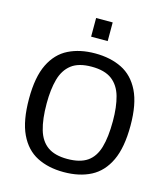

<svg xmlns="http://www.w3.org/2000/svg" viewBox="-134 -1039 1011 1154"><g transform="rotate(15 371.5 -461.5)"><path d="M370.1 11.7Q274.4 11.7 203.9 -24.4Q133.3 -60.5 94.5 -142.1Q55.7 -223.6 55.7 -361.3Q55.7 -496.1 95 -576.2Q134.3 -656.2 205.1 -691.4Q275.9 -726.6 370.6 -726.6Q465.8 -726.6 536.9 -691.4Q607.9 -656.2 647.5 -576.2Q687 -496.1 687 -361.8Q687 -225.6 648.4 -143.8Q609.9 -62 539.1 -25.1Q468.3 11.7 370.1 11.7ZM370.6 -70.3Q449.7 -70.3 494.9 -101.3Q540 -132.3 558.8 -196.8Q577.6 -261.2 577.6 -360.8Q577.6 -449.2 559.8 -512.5Q542 -575.7 497.1 -609.9Q452.1 -644 370.6 -644Q289.6 -644 245.1 -609.6Q200.7 -575.2 183.1 -512Q165.5 -448.7 165.5 -361.3Q165.5 -262.7 184.6 -198.2Q203.6 -133.8 248.5 -102.1Q293.5 -70.3 370.6 -70.3ZM319.8 -817.4V-933.6H422.9V-817.4Z"/></g></svg>

Font: Pontano Sans SemiBold
Style: Regular
Weight: 600
Designer: Vernon Adams
Foundry: Vernon Adams
Version: Version 2.001